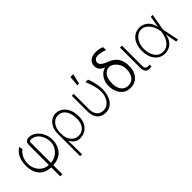

<svg xmlns="http://www.w3.org/2000/svg" viewBox="87 -1756 2953 2953"><g transform="rotate(-45 1563.5 -279.5)"><path d="M300.8 204.5V9.6Q207.7 6 150.6 -34.1Q93.4 -74.2 67.5 -139.4Q41.5 -204.5 41.5 -283.7Q41.5 -371.4 71.4 -442.6Q101.2 -513.8 172.9 -561.1L187.5 -504.6Q137.8 -463.1 112.2 -412.3Q86.6 -361.5 83.8 -283.7Q83.8 -242.9 97.1 -201.5Q110.4 -160.2 137.6 -125Q164.8 -89.8 205.4 -67.3Q246.1 -44.7 300.8 -41.5V-472.7Q300.8 -522.7 321.6 -541.7Q342.3 -560.7 386 -561.1Q431.5 -561.1 472.7 -539.1Q513.8 -517 546.2 -478.2Q578.5 -439.3 597.3 -388Q616.1 -336.6 616.1 -278.1Q616.1 -204.2 588.6 -141Q561.1 -77.8 501.6 -37.1Q442.1 3.6 346.6 9.2V204.5ZM346.6 -41.9Q422.2 -48.7 472.5 -85.4Q522.7 -122.2 547.8 -174Q572.8 -225.9 572.8 -278.1Q571 -339.5 547.6 -393.3Q524.1 -447.1 481.5 -480.6Q438.9 -514.2 379.3 -514.2Q361.9 -513.8 354.4 -506.4Q346.9 -498.9 346.6 -491.5Z M736.9 203.1V-274.1Q736.5 -358.7 764.6 -415.7Q792.6 -472.7 838.6 -501.6Q884.6 -530.5 938.2 -530.9Q998.2 -530.5 1047.8 -495.7Q1097.3 -460.9 1126.8 -397Q1156.2 -333.1 1156.2 -245.7V-235.8Q1156.2 -166.2 1128.6 -110.6Q1100.9 -55 1050.2 -22.5Q999.6 9.9 931.1 9.9Q880.3 9.9 840.2 -18.8Q800.1 -47.6 775.6 -96.2L778.1 203.1ZM774.9 -214.5Q776.6 -187.9 787.1 -156.8Q797.6 -125.7 817.6 -98Q837.7 -70.3 869.1 -52.7Q900.6 -35.2 944.6 -35.2Q997.9 -35.2 1034.8 -61.8Q1071.7 -88.4 1090.9 -133.7Q1110.1 -179 1110.4 -235.8V-245.7Q1110.1 -310 1091.3 -364Q1072.4 -418 1035 -450.8Q997.5 -483.7 941.1 -484Q896.7 -483.7 865.1 -464Q833.5 -444.2 813.4 -413.4Q793.3 -382.5 783.7 -348.5Q774.1 -314.6 774.1 -285.9Z M1302.6 -545.5H1343.8V-215.9Q1344.1 -150.9 1364.5 -112Q1384.9 -73.2 1417.4 -56.1Q1449.9 -39.1 1485.8 -39.4Q1538.7 -39.1 1580.1 -69.2Q1621.4 -99.4 1645.4 -153.2Q1669.4 -207 1669 -277Q1668.7 -315.7 1658.6 -362.6Q1648.4 -409.4 1632.6 -457.2Q1616.8 -505 1599.1 -545.5H1653.1Q1668 -515.6 1680.9 -469.6Q1693.9 -423.7 1701.9 -372.7Q1709.9 -321.7 1709.9 -277Q1709.9 -224.1 1696.9 -173.1Q1683.9 -122.2 1657 -80.8Q1630 -39.4 1587.9 -14.7Q1545.8 9.9 1487.6 9.9Q1406.6 9.9 1354.4 -44.7Q1302.2 -99.4 1302.6 -217.3ZM1477.3 -599.8 1491.8 -764.2H1553.6L1514.6 -599.8Z M1867.9 -623.6Q1867.9 -687.1 1913 -724.1Q1958.1 -761 2039.1 -761.4Q2115.1 -761 2171.9 -733V-669Q2149.5 -679 2109 -690Q2068.5 -701 2027 -701.3Q1984 -701 1961.5 -680.6Q1938.9 -660.2 1938.9 -626.4Q1938.9 -612.9 1949 -595.3Q1959.2 -577.8 1987 -558.6Q2014.9 -539.4 2067.8 -519.9Q2167.3 -482.2 2209.7 -415.1Q2252.1 -348 2252.1 -252.8V-242.9Q2252.1 -171.2 2225.7 -114Q2199.2 -56.8 2149.7 -23.4Q2100.1 9.9 2031.2 9.9Q1960.9 9.9 1911.4 -24.1Q1861.9 -58.2 1835.8 -116.8Q1809.7 -175.4 1809.3 -248.6V-258.5Q1809.7 -316.8 1831.5 -365.2Q1853.3 -413.7 1889.7 -446.6Q1926.1 -479.4 1970.2 -490.1L1971.2 -492.9Q1922.6 -508.5 1895.2 -543.5Q1867.9 -578.5 1867.9 -623.6ZM1874.3 -248.2V-237.2Q1874.3 -183.9 1890.6 -139.4Q1907 -94.8 1941.8 -67.8Q1976.6 -40.8 2031.2 -40.8Q2085.2 -40.8 2119.9 -67.6Q2154.5 -94.5 2171.3 -139.2Q2188.2 -183.9 2188.2 -237.2V-248.2Q2188.2 -293.7 2168.3 -337Q2148.4 -380.3 2113.1 -411.9Q2077.8 -443.5 2031.2 -453.1Q1976.2 -453.1 1941.4 -424.9Q1906.6 -396.7 1890.4 -350Q1874.3 -303.3 1874.3 -248.2Z M2350.5 -545.5H2393.5V-101.9Q2393.5 -68.5 2409.3 -52Q2425.1 -35.5 2446.4 -35.5Q2461.6 -35.5 2472.5 -37.1Q2483.3 -38.7 2485.8 -39.8L2488.6 1.8Q2484 3.2 2470.7 5.1Q2457.4 7.1 2436.4 7.1Q2399.1 7.1 2374.8 -20.8Q2350.5 -48.7 2350.5 -101.9Z M2775.6 11.4Q2708.5 10.3 2658.4 -25.4Q2608.3 -61.1 2580.4 -124.5Q2552.6 -187.9 2552.6 -271.7Q2552.6 -354.8 2580.6 -418.1Q2608.7 -481.5 2659.4 -517Q2710.2 -552.6 2777.7 -552.6Q2824.6 -552.6 2868.1 -531.6Q2911.6 -510.7 2943.9 -467.3Q2976.2 -424 2988.6 -356.9H2989.3L3021 -545.5H3062.1L3014.6 -272.7L3069.2 0H3028.1L2991.8 -187.1H2991.1Q2979.4 -113.6 2946 -69.8Q2912.6 -25.9 2867.7 -6.9Q2822.8 12.1 2775.6 11.4ZM2975.1 -274.1 2971.6 -293Q2960.2 -357.6 2931.6 -407.1Q2903.1 -456.7 2863.3 -484.6Q2823.5 -512.4 2777.7 -512.4Q2727.3 -512.4 2685.9 -480.1Q2644.5 -447.8 2620.2 -393.1Q2595.9 -338.4 2595.9 -271.3Q2595.9 -201.3 2618.3 -146.5Q2640.6 -91.6 2680.9 -60.2Q2721.2 -28.8 2775.6 -28.8Q2820.3 -28.8 2860.4 -52.4Q2900.6 -76 2930 -125.4Q2959.5 -174.7 2971.6 -252.5Z"/></g></svg>

Font: Inter UI Extra Light
Style: Regular
Weight: 200
Designer: Rasmus Andersson
Foundry: rsms
Version: 3.2;8d6f07862